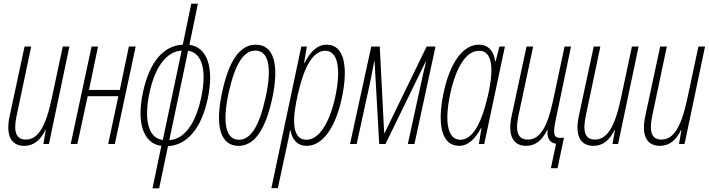

<svg xmlns="http://www.w3.org/2000/svg" viewBox="-20 -780 3843 1040"><path d="M111 10C162 10 199 -20 226 -76H228L215 0H245L356 -528H320L259 -241C226 -89 184 -24 120 -24C68 -24 52 -64 69 -148L149 -528H113L32 -150C10 -47 40 10 111 10Z M363 0H399L455 -259H621L566 0H602L715 -528H678L629 -293H462L511 -528H476Z M806 240H842L890 12C995 5 1070 -84 1105 -244C1141 -413 1103 -525 1006 -537L1052 -760H1016L970 -538C865 -533 790 -444 755 -283C718 -114 757 -2 854 10ZM790 -279C821 -421 883 -501 964 -506L862 -22C784 -31 758 -129 790 -279ZM1069 -248C1038 -106 977 -26 897 -21L999 -505C1075 -495 1102 -398 1069 -248Z M1272 10C1359 10 1418 -78 1455 -249C1494 -434 1462 -538 1365 -538C1279 -538 1219 -450 1183 -279C1143 -95 1175 10 1272 10ZM1274 -23C1204 -23 1183 -112 1218 -275C1252 -430 1298 -506 1363 -506C1434 -506 1455 -418 1419 -254C1385 -98 1339 -23 1274 -23Z M1450 239H1485L1535 6C1541 -20 1547 -48 1551 -73H1554C1562 -25 1590 10 1641 10C1730 10 1799 -94 1832 -251C1866 -411 1848 -538 1750 -538C1699 -538 1661 -501 1629 -438H1627L1642 -528H1612ZM1640 -23C1559 -23 1562 -136 1594 -272C1629 -426 1678 -505 1742 -505C1813 -505 1827 -400 1796 -255C1766 -117 1709 -23 1640 -23Z M1876 0H1912L1987 -344C1995 -384 2000 -410 2007 -448H2009L2034 0H2068L2286 -447H2288C2277 -402 2270 -371 2260 -325L2189 0H2225L2339 -528H2291L2063 -59H2061L2037 -528H1991Z M2467 10C2516 10 2553 -27 2586 -87H2588L2574 0H2603L2715 -528H2685L2665 -449H2662C2655 -500 2628 -538 2574 -538C2485 -538 2416 -435 2383 -278C2346 -104 2373 10 2467 10ZM2473 -23C2407 -23 2385 -114 2419 -273C2450 -416 2505 -505 2575 -505C2646 -505 2658 -413 2622 -258C2585 -100 2536 -23 2473 -23Z M2964 131H3000L3035 -35C3029 -34 3022 -33 3015 -33C2979 -33 2973 -54 2992 -140L3073 -528H3038L2977 -241C2945 -89 2904 -24 2839 -24C2787 -24 2770 -64 2787 -148L2868 -528H2832L2751 -150C2729 -47 2759 10 2830 10C2881 10 2916 -20 2944 -76H2946C2942 -26 2960 -7 2992 -1Z M3194 10C3245 10 3282 -20 3309 -76H3311L3298 0H3328L3439 -528H3403L3342 -241C3309 -89 3267 -24 3203 -24C3151 -24 3135 -64 3152 -148L3232 -528H3196L3115 -150C3093 -47 3123 10 3194 10Z M3554 10C3605 10 3642 -20 3669 -76H3671L3658 0H3688L3799 -528H3763L3702 -241C3669 -89 3627 -24 3563 -24C3511 -24 3495 -64 3512 -148L3592 -528H3556L3475 -150C3453 -47 3483 10 3554 10Z"/></svg>

Font: Noto Sans ExtraCondensed ExtraLight
Style: Italic
Weight: 200
Width: 2
Italic angle: -12°
Designer: Monotype Design Team
Foundry: Monotype Imaging Inc.
Version: Version 2.013